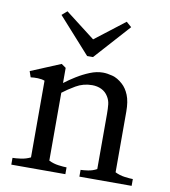

<svg xmlns="http://www.w3.org/2000/svg" viewBox="-80 -768 739 836"><g transform="rotate(10 290.0 -350.0)"><path d="M26 0V-30Q39 -30 62 -33Q85 -36 105 -46V-385Q92 -390 74.5 -390.5Q57 -391 43 -389L34 -415L166 -470L186 -456V-389Q208 -406 235.5 -423Q263 -440 292.5 -452Q322 -464 350 -464Q368 -464 391.5 -458Q415 -452 438 -431Q456 -415 467.5 -387Q479 -359 479 -314V-46Q499 -36 522 -33Q545 -30 558 -30V0H327V-30Q338 -30 359 -33Q380 -36 398 -46V-289Q398 -314 396 -332Q394 -350 384 -366Q373 -384 354.5 -393Q336 -402 313 -402Q274 -402 241.5 -383Q209 -364 186 -346V-46Q206 -36 229 -33Q252 -30 265 -30V0ZM413 -700 436 -680 295 -523H269L128 -680L151 -700L282 -599Z"/></g></svg>

Font: Joan
Style: Regular
Weight: 400
Designer: Paolo Biagini
Version: Version 1.001; ttfautohint (v1.8.4.7-5d5b);gftools[0.9.30]